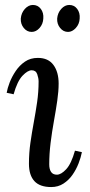

<svg xmlns="http://www.w3.org/2000/svg" viewBox="-20 -745 364 776"><path d="M133 -511Q175 -511 196 -482.5Q217 -454 217 -407Q217 -377 211.5 -338.5Q206 -300 198 -256Q190 -212 184.5 -167.5Q179 -123 179 -81Q179 -61 186.5 -50Q194 -39 210 -39Q227 -39 247.5 -61Q268 -83 283 -136L311 -130Q307 -109 297.5 -84.5Q288 -60 273 -38.5Q258 -17 236.5 -3Q215 11 187 11Q141 11 119 -13Q97 -37 97 -83Q97 -127 103 -168.5Q109 -210 116.5 -250.5Q124 -291 130 -332Q136 -373 136 -416Q136 -429 130.5 -445Q125 -461 108 -461Q92 -461 71 -439Q50 -417 35 -364L7 -370Q10 -388 19 -411.5Q28 -435 43.5 -458Q59 -481 81 -496Q103 -511 133 -511ZM255 -616Q236 -616 223 -632Q210 -648 211 -670Q213 -693 227.5 -709Q242 -725 260 -725Q280 -725 292 -709Q304 -693 302 -670Q301 -648 286.5 -632Q272 -616 255 -616ZM108 -616Q89 -616 76 -632Q63 -648 64 -670Q66 -693 80.5 -709Q95 -725 113 -725Q133 -725 145 -709Q157 -693 155 -670Q154 -648 140 -632Q126 -616 108 -616Z"/></svg>

Font: Lora
Style: Italic
Weight: 400
Italic angle: -3°
Designer: Olga Karpushina, Alexei Vanyashin (Cyrillic)
Foundry: Cyreal
Version: Version 3.008